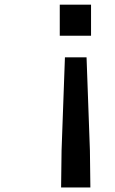

<svg xmlns="http://www.w3.org/2000/svg" viewBox="-20 -657 501 833"><path d="M375 -636.7V-502H239.3V-636.7ZM372.1 156.2H245.1L247.1 -3.9L261.7 -408.2H355.5L370.1 -3.9Z"/></svg>

Font: GenEi M Gothic v2 Medium
Style: Regular
Weight: 500
Version: Version 2.0